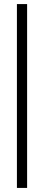

<svg xmlns="http://www.w3.org/2000/svg" viewBox="-20 -753 216 942"><path d="M63 169V-733H113V169Z"/></svg>

Font: Ruluko
Style: Regular
Weight: 400
Designer: Ana Sanfelippo, Angelica Diaz, Meme Hernandez
Foundry: Ana Sanfelippo, Angelica Diaz y Meme Hernandez
Version: Version 1.001